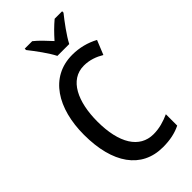

<svg xmlns="http://www.w3.org/2000/svg" viewBox="-289 -1009 1089 1089"><g transform="rotate(-45 255.0 -465.0)"><path d="M261 -780H356C379 -825 427 -889 459 -929V-940H399C366 -912 342 -888 309 -851C278 -885 247 -918 219 -940H159V-929C193 -886 239 -824 261 -780ZM328 -635C374 -635 414 -620 449 -599L484 -685C436 -711 382 -725 325 -725C146 -725 51 -567 51 -357C51 -128 147 10 319 10C376 10 422 0 462 -20V-111C422 -93 380 -80 333 -80C221 -80 158 -183 158 -356C158 -514 214 -635 328 -635Z"/></g></svg>

Font: Noto Sans Thai Looped Condensed Medium
Style: Regular
Weight: 500
Width: 3
Designer: Sasikarn Vongin, Ben Mitchell
Foundry: The Fontpad Ltd
Version: Version 1.001